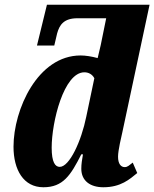

<svg xmlns="http://www.w3.org/2000/svg" viewBox="-20 -780 651 810"><path d="M163 10C246 10 278 -40 323 -129H330C326 -106 323 -88 323 -68C323 -17 361 10 416 10C490 10 527 -24 559 -50L540 -94C525 -83 519 -75 506 -75C490 -75 478 -89 478 -119C478 -146 492 -203 497 -226L611 -760H178L136 -588H209L221 -639C231 -675 249 -703 307 -703H428L405 -590C401 -572 397 -556 392 -535C366 -542 341 -546 320 -546C139 -546 37 -318 37 -161C37 -64 79 10 163 10ZM232 -76C213 -76 198 -95 198 -157C198 -265 249 -475 336 -475C353 -475 369 -467 378 -450L344 -288C323 -184 273 -76 232 -76Z"/></svg>

Font: Noto Serif ExtraCondensed Black
Style: Italic
Weight: 900
Width: 2
Italic angle: -12°
Designer: Monotype Design Team
Foundry: Monotype Imaging Inc.
Version: Version 2.014